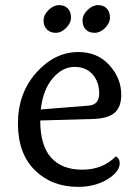

<svg xmlns="http://www.w3.org/2000/svg" viewBox="-20 -720 529 749"><path d="M409 -652Q409 -630 390 -611Q371 -592 349 -592Q327 -592 314.5 -605Q302 -618 302 -640Q302 -662 321.5 -681Q341 -700 362.5 -700Q384 -700 396.5 -687Q409 -674 409 -652ZM257 -652Q257 -630 238 -611Q219 -592 197.5 -592Q176 -592 163 -605Q150 -618 150 -640Q150 -662 169.5 -681Q189 -700 210.5 -700Q232 -700 244.5 -687Q257 -674 257 -652ZM326 -308Q367 -311 367 -355.5Q367 -400 341.5 -429.5Q316 -459 270 -459Q224 -459 186 -415Q148 -371 139 -293ZM432 -110Q447 -102 447 -83Q447 -50 399 -20.5Q351 9 285 9Q182 9 116 -56Q50 -121 50 -238.5Q50 -356 121.5 -436.5Q193 -517 286 -517Q360 -517 406.5 -466Q453 -415 453 -350Q453 -303 427.5 -280.5Q402 -258 345 -256L137 -250Q137 -152 179.5 -105Q222 -58 301 -58Q380 -58 432 -110Z"/></svg>

Font: Laila
Style: Regular
Weight: 400
Designer: Hitesh Malaviya
Foundry: Indian Type Foundry
Version: Version 1.302;PS 1.0;hotconv 1.0.78;makeotf.lib2.5.61930; tt